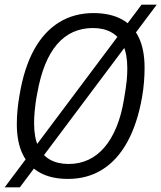

<svg xmlns="http://www.w3.org/2000/svg" viewBox="-27 -754 691 822"><path d="M264 12Q193 12 144.5 -14.5Q96 -41 70.5 -93Q45 -145 45 -223Q45 -252 48 -284Q51 -316 57 -349Q76 -463 118.5 -540.5Q161 -618 225.5 -658Q290 -698 373 -698Q444 -698 493 -672Q542 -646 567 -594Q592 -542 592 -464Q592 -435 589.5 -403Q587 -371 581 -337Q561 -224 518 -146Q475 -68 411 -28Q347 12 264 12ZM267 -52Q313 -52 351.5 -70Q390 -88 420 -123Q450 -158 471.5 -210Q493 -262 504 -330Q508 -355 511 -374Q514 -393 515.5 -409Q517 -425 517.5 -438Q518 -451 518 -462Q518 -522 500.5 -559.5Q483 -597 450 -615.5Q417 -634 371 -634Q324 -634 285.5 -616.5Q247 -599 217 -564Q187 -529 166 -477Q145 -425 133 -357Q128 -333 125.5 -313.5Q123 -294 121.5 -278.5Q120 -263 119.5 -250.5Q119 -238 119 -226Q119 -166 136.5 -127.5Q154 -89 187 -70.5Q220 -52 267 -52ZM-7 48 579 -734H644L58 48Z"/></svg>

Font: Archivo Condensed Light
Style: Italic
Weight: 300
Width: 3
Italic angle: -10°
Designer: Hector Gatti
Foundry: Omnibus-Type
Version: Version 2.001